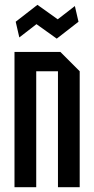

<svg xmlns="http://www.w3.org/2000/svg" viewBox="-20 -775 390 795"><path d="M40 0V-560H230L310 -480V0H220V-480H130V0ZM60 -620 45 -685 135 -755 219 -695 290 -750 305 -685 215 -615 131 -675Z"/></svg>

Font: Tektur Condensed
Style: Regular
Weight: 400
Width: 3
Designer: Adam Jagosz
Foundry: Adam Jagosz
Version: Version 1.005;gftools[0.9.30]